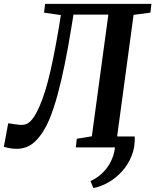

<svg xmlns="http://www.w3.org/2000/svg" viewBox="-50 -763 804 994"><path d="M647.5 -56.5Q650 -2.5 631.8 43.2Q613.5 89 582 123.8Q550.5 158.5 511.8 180.8Q473 203 433.5 210.5L418.5 174.5Q460 155.5 490.2 122.5Q520.5 89.5 535.8 44.2Q551 -1 545.5 -56.5ZM330.5 -687.5 319 -617.5Q302.5 -515.5 284.8 -428.8Q267 -342 247.8 -271.5Q228.5 -201 206.5 -147Q177.5 -77.5 136.2 -35Q95 7.5 36 7.5Q20 7.5 4.5 5Q-11 2.5 -30 -3L-7.5 -125Q11 -122 26 -119.8Q41 -117.5 54 -116.5Q82.5 -114.5 101 -129.5Q119.5 -144.5 137 -176.5Q153.5 -206.5 168.5 -247Q183.5 -287.5 197.8 -341.2Q212 -395 226 -464.2Q240 -533.5 255 -621.5L265 -685L178 -697.5L183.5 -743H734L728.5 -697.5L641.5 -686L556.5 -57.5L640.5 -39L635.5 0H342.5L347.5 -44.5L425.5 -57.5L511 -687.5Z"/></svg>

Font: Merriweather 28pt SemiBold
Style: Italic
Weight: 600
Italic angle: -7.8°
Version: Version 2.101